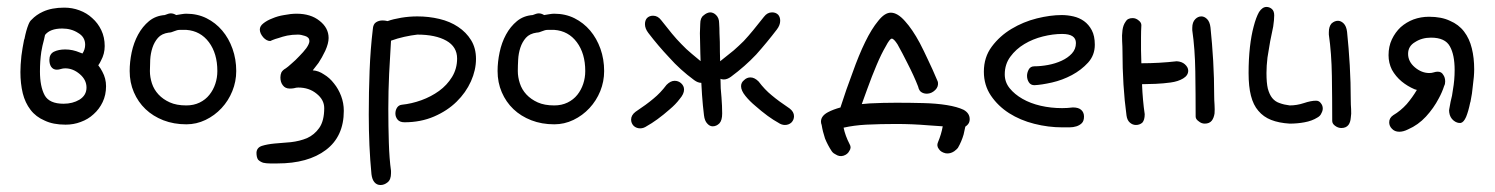

<svg xmlns="http://www.w3.org/2000/svg" viewBox="-20 -359 4328 556"><path d="M164.1 -58.6Q123 -58.6 109.4 -83Q95.7 -108.4 95.7 -152.3Q95.7 -181.6 99.6 -209Q102.5 -226.6 107.4 -244.1L110.4 -257.8Q125 -276.4 160.2 -276.4Q186.5 -276.4 206.1 -263.7Q226.6 -252 226.6 -229.5Q226.6 -215.8 218.8 -204.1L210.9 -207Q190.4 -215.8 168.9 -215.8Q149.4 -215.8 135.7 -209Q123 -202.1 123 -185.5Q123 -173.8 127.9 -166Q133.8 -157.2 144.5 -157.2Q150.4 -157.2 156.2 -159.2Q162.1 -161.1 168.9 -161.1Q191.4 -161.1 210.9 -144.5Q230.5 -127.9 230.5 -105.5Q230.5 -83 210 -70.3Q190.4 -58.6 164.1 -58.6ZM264.6 -169.9Q269.5 -176.8 272.5 -183.6Q283.2 -203.1 283.2 -225.6Q283.2 -251 273.4 -271.5Q263.7 -292 247.1 -306.6Q231.4 -321.3 210 -329.1Q189.5 -336.9 166 -336.9Q129.9 -336.9 104.5 -325.2Q85 -316.4 71.3 -301.8Q66.4 -297.9 62.5 -288.1Q55.7 -271.5 50.8 -246.1L49.8 -244.1Q44.9 -219.7 42 -197.3Q39.1 -169.9 39.1 -150.4Q39.1 -117.2 45.9 -88.9Q52.7 -61.5 68.4 -41Q84 -20.5 109.4 -9.8Q133.8 2 169.9 2Q193.4 2 213.9 -5.9Q235.4 -13.7 251 -28.3Q267.6 -43 277.3 -63.5Q287.1 -84 287.1 -109.4Q287.1 -131.8 276.4 -151.4Q271.5 -161.1 264.6 -169.9Z M457 -315.4Q468.8 -320.3 474.6 -320.3Q482.4 -320.3 490.2 -315.4Q497.1 -316.4 505.4 -317.9Q513.7 -319.3 519.5 -319.3Q551.8 -319.3 578.1 -306.2Q604.5 -293 623.5 -270.5Q642.6 -248 653.3 -217.8Q664.1 -187.5 664.1 -153.3Q664.1 -123 652.8 -95.2Q641.6 -67.4 621.6 -45.9Q601.6 -24.4 575.2 -11.7Q548.8 1 519.5 1Q483.4 1 453.1 -10.7Q422.9 -22.5 401.4 -43Q379.9 -63.5 367.7 -91.8Q355.5 -120.1 355.5 -153.3Q355.5 -179.7 361.3 -207.5Q367.2 -235.4 379.9 -258.8Q392.6 -282.2 411.6 -297.9Q430.7 -313.5 457 -315.4ZM468.8 -264.6Q448.2 -261.7 437.5 -249.5Q426.8 -237.3 421.4 -220.7Q416 -204.1 415 -186Q414.1 -168 414.1 -153.3Q414.1 -135.7 419.9 -117.7Q425.8 -99.6 439 -85.4Q452.1 -71.3 471.7 -62.5Q491.2 -53.7 519.5 -53.7Q541 -53.7 558.1 -62Q575.2 -70.3 586.4 -84.5Q597.7 -98.6 603.5 -116.2Q609.4 -133.8 609.4 -153.3Q609.4 -204.1 585 -236.8Q560.5 -269.5 519.5 -272.5H501Q493.2 -272.5 484.4 -268.6Q475.6 -264.6 468.8 -264.6Z M794.9 -149.4Q792 -142.6 792 -134.8Q792 -121.1 798.8 -112.3Q805.7 -102.5 819.3 -102.5Q825.2 -102.5 831.1 -103.5Q837.9 -105.5 843.8 -105.5Q875 -105.5 896.5 -87.9Q918.9 -70.3 918.9 -45.9Q918.9 -8.8 904.3 11.7Q890.6 31.2 869.1 41Q847.7 49.8 822.3 52.7Q796.9 54.7 775.4 56.6Q753.9 58.6 738.3 63.5Q723.6 68.4 722.7 83Q722.7 96.7 727.5 103.5Q733.4 109.4 742.2 112.3Q751 114.3 761.7 114.3H783.2Q872.1 114.3 923.8 75.2Q975.6 36.1 975.6 -38.1Q975.6 -60.5 967.8 -81.1Q960 -101.6 947.3 -117.2Q934.6 -133.8 918 -143.6Q902.3 -154.3 885.7 -155.3L902.3 -176.8Q912.1 -191.4 921.9 -211.9Q931.6 -233.4 931.6 -249Q931.6 -278.3 905.3 -298.8Q879.9 -319.3 838.9 -319.3Q822.3 -319.3 802.7 -315.4Q784.2 -312.5 768.6 -305.7Q752.9 -299.8 742.2 -291Q732.4 -283.2 732.4 -273.4Q732.4 -262.7 742.2 -251Q752 -240.2 762.7 -240.2Q763.7 -240.2 769.5 -243.2Q776.4 -246.1 787.1 -249Q797.9 -252.9 811.5 -255.9Q826.2 -258.8 842.8 -258.8Q851.6 -258.8 863.3 -254.9Q876 -251 876 -240.2Q876 -232.4 867.2 -219.7Q858.4 -208 846.7 -196.3Q835.9 -184.6 824.2 -174.8Q813.5 -165 807.6 -161.1Q798.8 -156.2 794.9 -149.4Z M1112.3 135.7V142.6Q1112.3 161.1 1102.5 168.9Q1092.8 176.8 1082 176.8Q1071.3 176.8 1064.5 168.9Q1057.6 161.1 1055.7 145.5Q1051.8 105.5 1049.8 62Q1047.9 18.6 1047.9 -27.3Q1047.9 -91.8 1050.3 -154.3Q1052.7 -216.8 1059.6 -274.4Q1060.5 -289.1 1068.8 -294.4Q1077.1 -299.8 1087.9 -299.8Q1094.7 -299.8 1102.5 -297.9Q1118.2 -303.7 1141.6 -307.6Q1165 -311.5 1188.5 -311.5Q1221.7 -311.5 1252.4 -304.2Q1283.2 -296.9 1306.6 -281.2Q1330.1 -265.6 1344.2 -242.7Q1358.4 -219.7 1358.4 -188.5Q1358.4 -156.2 1343.8 -123.5Q1329.1 -90.8 1302.2 -64.5Q1275.4 -38.1 1236.8 -21.5Q1198.2 -4.9 1151.4 -4.9Q1137.7 -4.9 1131.3 -12.7Q1125 -20.5 1125 -30.3Q1125 -40 1129.9 -47.4Q1134.8 -54.7 1143.6 -55.7Q1171.9 -58.6 1200.2 -68.8Q1228.5 -79.1 1251.5 -95.7Q1274.4 -112.3 1289.1 -136.2Q1303.7 -160.2 1303.7 -189.5Q1303.7 -223.6 1272.5 -241.2Q1241.2 -258.8 1188.5 -258.8Q1170.9 -256.8 1150.9 -252.4Q1130.9 -248 1112.3 -241.2Q1109.4 -197.3 1106.9 -146Q1104.5 -94.7 1104.5 -43.9Q1104.5 6.8 1106 53.7Q1107.4 100.6 1112.3 135.7Z M1522.5 -315.4Q1534.2 -320.3 1540 -320.3Q1547.9 -320.3 1555.7 -315.4Q1562.5 -316.4 1570.8 -317.9Q1579.1 -319.3 1585 -319.3Q1617.2 -319.3 1643.6 -306.2Q1669.9 -293 1689 -270.5Q1708 -248 1718.8 -217.8Q1729.5 -187.5 1729.5 -153.3Q1729.5 -123 1718.3 -95.2Q1707 -67.4 1687 -45.9Q1667 -24.4 1640.6 -11.7Q1614.3 1 1585 1Q1548.8 1 1518.6 -10.7Q1488.3 -22.5 1466.8 -43Q1445.3 -63.5 1433.1 -91.8Q1420.9 -120.1 1420.9 -153.3Q1420.9 -179.7 1426.8 -207.5Q1432.6 -235.4 1445.3 -258.8Q1458 -282.2 1477.1 -297.9Q1496.1 -313.5 1522.5 -315.4ZM1534.2 -264.6Q1513.7 -261.7 1502.9 -249.5Q1492.2 -237.3 1486.8 -220.7Q1481.4 -204.1 1480.5 -186Q1479.5 -168 1479.5 -153.3Q1479.5 -135.7 1485.4 -117.7Q1491.2 -99.6 1504.4 -85.4Q1517.6 -71.3 1537.1 -62.5Q1556.6 -53.7 1585 -53.7Q1606.4 -53.7 1623.5 -62Q1640.6 -70.3 1651.9 -84.5Q1663.1 -98.6 1668.9 -116.2Q1674.8 -133.8 1674.8 -153.3Q1674.8 -204.1 1650.4 -236.8Q1626 -269.5 1585 -272.5H1566.4Q1558.6 -272.5 1549.8 -268.6Q1541 -264.6 1534.2 -264.6Z M2252.9 2.9Q2263.7 2.9 2271.5 -3.9Q2279.3 -11.7 2279.3 -22.5Q2279.3 -35.2 2266.6 -44.9Q2234.4 -66.4 2214.8 -83Q2194.3 -99.6 2176.8 -123Q2165 -134.8 2153.3 -134.8Q2142.6 -134.8 2134.8 -127Q2126 -120.1 2126 -109.4Q2126 -96.7 2138.7 -81.1Q2150.4 -66.4 2168 -51.8Q2184.6 -37.1 2203.1 -23.4Q2220.7 -10.7 2233.4 -3.9Q2243.2 2.9 2252.9 2.9ZM2215.8 -323.2Q2202.1 -323.2 2192.4 -310.5Q2174.8 -288.1 2161.1 -271.5Q2147.5 -254.9 2133.8 -240.2Q2120.1 -226.6 2104.5 -212.9Q2087.9 -199.2 2065.4 -181.6Q2064.5 -209 2064.5 -237.3L2063.5 -262.7Q2063.5 -278.3 2062.5 -292Q2062.5 -306.6 2053.7 -315.4Q2045.9 -323.2 2036.1 -323.2Q2026.4 -322.3 2017.6 -314.5Q2007.8 -307.6 2007.8 -290L2006.8 -262.7Q2007.8 -204.1 2009.8 -150.4Q2011.7 -81.1 2018.6 -25.4Q2020.5 -8.8 2028.3 -1Q2035.2 6.8 2043.9 6.8Q2054.7 6.8 2063.5 -2Q2071.3 -10.7 2071.3 -30.3Q2071.3 -51.8 2069.3 -77.1Q2066.4 -102.5 2066.4 -130.9Q2069.3 -128.9 2076.2 -128.9Q2085.9 -128.9 2096.7 -136.7Q2137.7 -167 2169.9 -201.2Q2201.2 -236.3 2229.5 -273.4Q2239.3 -286.1 2239.3 -298.8Q2239.3 -309.6 2233.4 -316.4Q2226.6 -323.2 2215.8 -323.2ZM1834 12.7Q1823.2 12.7 1815.4 5.9Q1807.6 -2 1807.6 -12.7Q1807.6 -25.4 1820.3 -35.2Q1852.5 -56.6 1872.1 -73.2Q1892.6 -89.8 1910.2 -113.3Q1921.9 -125 1933.6 -125Q1944.3 -125 1952.1 -118.2Q1960.9 -110.4 1960.9 -99.6Q1960.9 -86.9 1948.2 -72.3Q1936.5 -56.6 1918.9 -42Q1902.3 -27.3 1883.8 -13.7Q1866.2 -1 1853.5 5.9Q1843.8 12.7 1834 12.7ZM2018.6 -173.8Q1998 -190.4 1983.4 -203.1Q1966.8 -216.8 1953.1 -231.4Q1939.5 -245.1 1925.8 -261.7Q1912.1 -278.3 1894.5 -300.8Q1884.8 -313.5 1871.1 -313.5Q1860.4 -313.5 1853.5 -306.6Q1847.7 -299.8 1847.7 -289.1Q1847.7 -276.4 1857.4 -263.7Q1885.7 -226.6 1918 -192.4Q1949.2 -157.2 1990.2 -127Q2001 -119.1 2010.7 -119.1Q2015.6 -119.1 2018.6 -120.1Z M2770.5 -41Q2752 -49.8 2721.7 -54.7Q2691.4 -59.6 2653.3 -60.5Q2615.2 -61.5 2575.2 -61.5Q2537.1 -61.5 2499 -59.6L2475.6 -57.6Q2483.4 -78.1 2491.2 -100.6Q2504.9 -138.7 2518.6 -170.9Q2532.2 -203.1 2544.9 -224.6Q2556.6 -247.1 2562.5 -247.1Q2568.4 -247.1 2579.1 -230.5Q2593.8 -204.1 2607.4 -176.8Q2627 -138.7 2638.7 -108.4Q2641.6 -94.7 2650.4 -90.8Q2658.2 -86.9 2667 -87.9Q2678.7 -88.9 2688.5 -98.6Q2697.3 -107.4 2696.3 -119.1Q2696.3 -122.1 2693.4 -127.9Q2680.7 -158.2 2667 -186.5Q2655.3 -211.9 2643.6 -234.4Q2622.1 -274.4 2600.6 -297.9Q2579.1 -322.3 2559.6 -322.3Q2542 -322.3 2523.4 -298.8Q2503.9 -275.4 2485.4 -237.3Q2466.8 -199.2 2449.2 -149.4Q2430.7 -100.6 2414.1 -48.8V-47.9Q2392.6 -42 2377.9 -34.2Q2357.4 -23.4 2357.4 -6.8Q2357.4 -2 2359.4 2.9Q2362.3 21.5 2369.1 42Q2377 61.5 2388.7 79.1Q2391.6 83 2394.5 85L2399.4 87.9Q2411.1 95.7 2422.9 91.8Q2434.6 87.9 2439.5 78.1Q2446.3 68.4 2440.4 58.6Q2427.7 34.2 2422.9 10.7Q2453.1 3.9 2488.3 2Q2530.3 0 2575.2 0Q2622.1 0 2668 3.9L2710 6.8Q2706.1 29.3 2696.3 52.7Q2691.4 63.5 2699.2 73.2Q2705.1 82 2718.8 85Q2731.4 86.9 2743.2 79.1Q2751 73.2 2753.9 69.3Q2764.6 50.8 2770.5 30.3Q2773.4 18.6 2775.4 7.8L2780.3 3.9Q2788.1 -2.9 2788.1 -13.7Q2788.1 -31.2 2770.5 -41Z M3086.9 -47.9Q3103.5 -47.9 3111.3 -40.5Q3119.1 -33.2 3119.1 -21.5Q3119.1 -8.8 3112.8 -2.4Q3106.4 3.9 3097.2 6.8Q3087.9 9.8 3076.7 9.8Q3065.4 9.8 3056.6 9.8Q3015.6 9.8 2975.1 -0.5Q2934.6 -10.7 2902.3 -31.2Q2870.1 -51.8 2849.6 -82Q2829.1 -112.3 2829.1 -151.4Q2829.1 -193.4 2852.1 -224.1Q2875 -254.9 2909.2 -275.4Q2943.4 -295.9 2982.4 -305.7Q3021.5 -315.4 3054.7 -315.4Q3071.3 -315.4 3088.4 -311.5Q3105.5 -307.6 3119.1 -297.9Q3132.8 -288.1 3141.6 -271.5Q3150.4 -254.9 3150.4 -229.5Q3150.4 -199.2 3130.9 -177.7Q3111.3 -156.2 3084 -141.6Q3056.6 -127 3026.4 -120.1Q2996.1 -113.3 2975.6 -112.3Q2964.8 -112.3 2959.5 -120.6Q2954.1 -128.9 2954.1 -139.6Q2954.1 -148.4 2959 -157.7Q2963.9 -167 2975.6 -167Q2994.1 -167 3015.1 -170.9Q3036.1 -174.8 3054.2 -183.1Q3072.3 -191.4 3084 -204.1Q3095.7 -216.8 3095.7 -234.4Q3095.7 -260.7 3055.7 -260.7Q3029.3 -260.7 3000 -253.4Q2970.7 -246.1 2946.3 -231.4Q2921.9 -216.8 2905.8 -194.8Q2889.6 -172.9 2889.6 -143.6Q2889.6 -121.1 2903.8 -103.5Q2918 -85.9 2940.9 -72.8Q2963.9 -59.6 2993.7 -52.7Q3023.4 -45.9 3055.7 -45.9Q3063.5 -45.9 3071.3 -46.4Q3079.1 -46.9 3086.9 -47.9Z M3496.1 -80.1Q3496.1 -132.8 3493.2 -182.6Q3490.2 -233.4 3485.4 -279.3Q3483.4 -295.9 3475.6 -303.7Q3467.8 -311.5 3459 -311.5Q3449.2 -311.5 3441.4 -303.7Q3432.6 -294.9 3432.6 -278.3V-271.5Q3440.4 -217.8 3441.4 -152.3Q3442.4 -85.9 3442.4 -21.5Q3442.4 -13.7 3451.2 -7.8Q3459 -1 3468.8 -1Q3482.4 -1 3489.3 -9.8Q3495.1 -17.6 3497.1 -30.3Q3498 -42 3497.1 -55.7Q3496.1 -69.3 3496.1 -80.1ZM3387.7 -181.6Q3336.9 -175.8 3285.2 -175.8L3284.2 -213.9V-251Q3284.2 -268.6 3285.2 -286.1Q3285.2 -293.9 3277.3 -299.8Q3269.5 -306.6 3259.8 -306.6Q3245.1 -306.6 3239.3 -295.9Q3232.4 -286.1 3230.5 -271.5Q3228.5 -256.8 3229.5 -240.2Q3230.5 -223.6 3230.5 -210.9Q3230.5 -161.1 3233.4 -114.3Q3236.3 -67.4 3242.2 -24.4Q3244.1 -10.7 3252 -3.9Q3259.8 2.9 3269.5 2.9Q3280.3 2.9 3288.1 -3.9Q3294.9 -11.7 3294.9 -28.3Q3289.1 -67.4 3287.1 -115.2Q3302.7 -115.2 3326.2 -116.2Q3349.6 -117.2 3370.1 -120.1Q3391.6 -123 3406.2 -131.8Q3420.9 -140.6 3420.9 -154.3Q3420.9 -164.1 3411.1 -172.9Q3402.3 -180.7 3387.7 -181.6Z M3806.6 -31.2Q3810.5 -38.1 3810.5 -44.9Q3810.5 -53.7 3804.7 -60.5Q3799.8 -67.4 3791 -67.4Q3776.4 -67.4 3755.9 -60.5Q3735.4 -53.7 3714.8 -53.7Q3698.2 -55.7 3685.5 -60.5Q3672.9 -64.5 3664.1 -75.2Q3656.2 -85 3651.4 -102.5Q3647.5 -119.1 3647.5 -147.5Q3647.5 -168 3650.4 -192.4Q3654.3 -215.8 3658.2 -239.3Q3663.1 -261.7 3667 -282.2Q3669.9 -301.8 3669.9 -314.5Q3669.9 -327.1 3663.1 -333Q3656.2 -338.9 3647.5 -338.9Q3635.7 -338.9 3626 -324.2Q3617.2 -308.6 3610.4 -282.2Q3603.5 -256.8 3599.6 -222.7Q3595.7 -187.5 3595.7 -147.5Q3595.7 -108.4 3602.5 -82Q3609.4 -54.7 3624 -38.1Q3638.7 -20.5 3661.1 -11.7Q3683.6 -2.9 3714.8 -1Q3737.3 -1 3757.8 -4.9Q3779.3 -8.8 3794.9 -18.6Q3803.7 -23.4 3806.6 -31.2ZM3845.7 4.9Q3854.5 11.7 3864.3 11.7Q3877.9 11.7 3884.8 2.9Q3890.6 -4.9 3891.6 -17.6Q3893.6 -29.3 3892.6 -43Q3891.6 -56.6 3891.6 -67.4Q3891.6 -120.1 3888.7 -169.9Q3885.7 -220.7 3880.9 -266.6Q3878.9 -283.2 3871.1 -291Q3863.3 -298.8 3854.5 -298.8Q3844.7 -298.8 3835.9 -291Q3828.1 -282.2 3828.1 -265.6V-258.8Q3835.9 -205.1 3836.9 -138.7Q3837.9 -73.2 3837.9 -8.8Q3837.9 -1 3845.7 4.9Z M4242.2 -218.8Q4235.4 -247.1 4219.7 -267.6Q4204.1 -288.1 4178.7 -298.8Q4154.3 -310.5 4118.2 -310.5Q4094.7 -310.5 4073.2 -302.7Q4052.7 -294.9 4036.1 -280.3Q4020.5 -265.6 4010.7 -245.1Q4001 -224.6 4001 -199.2Q4001 -176.8 4010.7 -157.2Q4021.5 -137.7 4039.1 -123Q4055.7 -109.4 4076.2 -100.6L4083 -98.6Q4070.3 -77.1 4053.7 -57.6Q4036.1 -38.1 4014.6 -25.4Q4002.9 -17.6 4002.9 -4.9Q4002.9 5.9 4010.7 13.7Q4018.6 22.5 4032.2 22.5Q4043.9 22.5 4057.6 15.6Q4086.9 2.9 4109.4 -21.5Q4131.8 -45.9 4146.5 -74.2Q4156.2 -91.8 4162.1 -110.4Q4165 -115.2 4165 -123Q4165 -134.8 4159.2 -142.6Q4154.3 -151.4 4143.6 -151.4Q4137.7 -151.4 4131.8 -149.4Q4126 -147.5 4119.1 -147.5Q4096.7 -147.5 4077.1 -164.1Q4057.6 -180.7 4057.6 -203.1Q4057.6 -225.6 4078.1 -237.3Q4097.7 -250 4124 -250Q4165 -250 4178.7 -224.6Q4192.4 -200.2 4192.4 -156.2Q4192.4 -127 4187.5 -99.6Q4185.5 -82 4180.7 -64.5L4176.8 -43Q4175.8 -40 4176.8 -33.2Q4178.7 -18.6 4189.5 -9.8Q4199.2 -2 4210 -2.9Q4218.8 -4.9 4225.6 -20.5Q4232.4 -37.1 4237.3 -61.5L4238.3 -64.5Q4243.2 -87.9 4245.1 -110.4Q4249 -138.7 4249 -158.2Q4249 -191.4 4242.2 -218.8Z"/></svg>

Font: Hi Melody Cyrillic
Style: Regular
Weight: 400
Version: Version 0.90 April 10, 2018